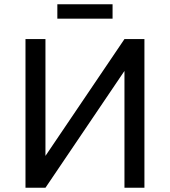

<svg xmlns="http://www.w3.org/2000/svg" viewBox="-20 -884 800 904"><path d="M100 0V-700H194V-150L566 -700H660V0H566V-550L194 0ZM250 -796V-864H510V-796Z"/></svg>

Font: Golos Text VF
Style: Regular
Weight: 400
Designer: A.Korolkova, Vitaly Kuzmin
Foundry: ParaType Ltd
Version: Version 2.003